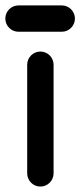

<svg xmlns="http://www.w3.org/2000/svg" viewBox="-47 -685 298 711"><path d="M151.4 -43V-445.3C151.4 -472.2 129.4 -494.1 102.5 -494.1C75.7 -494.1 53.7 -472.2 53.7 -445.3V-43C53.7 -16.1 75.7 5.9 102.5 5.9C129.4 5.9 151.4 -16.1 151.4 -43ZM181.6 -665H21.5C-5.4 -665 -27.3 -643.1 -27.3 -616.2C-27.3 -589.4 -5.4 -567.4 21.5 -567.4H181.6C208.5 -567.4 230.5 -589.4 230.5 -616.2C230.5 -643.1 208.5 -665 181.6 -665Z"/></svg>

Font: Velvelyne Book
Style: Bold
Weight: 700
Designer: Manon Van der Borght et Mariel Nils
Foundry: Velvetyne
Version: Version 1.070;Glyphs 3.3.1 (3343)